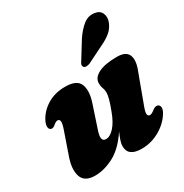

<svg xmlns="http://www.w3.org/2000/svg" viewBox="-172 -865 967 1011"><g transform="rotate(-30 312.0 -360.0)"><path d="M587 -143Q598.5 -139 599.8 -124.8Q601 -110.5 589.5 -92Q561.5 -45.5 510.2 -16.5Q459 12.5 401 12.5Q319 12.5 319 -49Q319 -65.5 326 -85.5Q333 -105.5 342.5 -126.5Q290.5 -48.5 231.5 -18Q172.5 12.5 118.5 12.5Q53.5 12.5 38.8 -33.2Q24 -79 49 -148L95 -281Q106 -312.5 104 -325.8Q102 -339 90.5 -339Q79 -339 61.5 -323Q47.5 -312.5 37 -318Q28 -321.5 26.2 -335.2Q24.5 -349 35.5 -371.5Q58.5 -416 104.5 -444.2Q150.5 -472.5 214 -472.5Q285.5 -472.5 301 -430.5Q316.5 -388.5 294 -323L249.5 -189Q227.5 -125.5 263.5 -125.5Q288 -125.5 314.2 -154.2Q340.5 -183 360.5 -238Q387.5 -308 387.5 -337.5Q387.5 -353.5 382 -367.2Q376.5 -381 376.5 -399Q376.5 -432.5 415.8 -452.5Q455 -472.5 528.5 -472.5Q584 -472.5 597 -438.5Q610 -404.5 586 -346.5L524 -179Q511 -145.5 513 -132.5Q515 -119.5 527 -119.5Q538.5 -119.5 560.5 -137.5Q576 -147.5 587 -143ZM417.5 -648Q445 -689 474.8 -712.5Q504.5 -736 540 -731Q573 -727 583.2 -702.2Q593.5 -677.5 582.5 -650.5Q571 -620.5 547.2 -600.5Q523.5 -580.5 483.5 -562L386 -513.5Q374.5 -509 364 -509.2Q353.5 -509.5 349 -516.5Q343.5 -524.5 347.5 -533.8Q351.5 -543 359 -553.5Z"/></g></svg>

Font: Fraunces 72pt Soft Black
Style: Italic
Weight: 900
Italic angle: -16°
Version: Version 1.000;[b76b70a41]